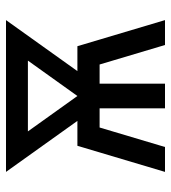

<svg xmlns="http://www.w3.org/2000/svg" viewBox="15 -585 570 640"><g transform="rotate(-90 300.0 -265.0)"><path d="M47 0 134 -292H217L132 -411L47 -530H553L383 -292H466L553 0H470L405 -218H341V0H259V-218H195L130 0ZM300 -292 418 -457H182Z"/></g></svg>

Font: Iosevka Mono
Style: Regular
Weight: 400
Designer: Belleve Invis
Foundry: Belleve Invis
Version: Version 11.1.1